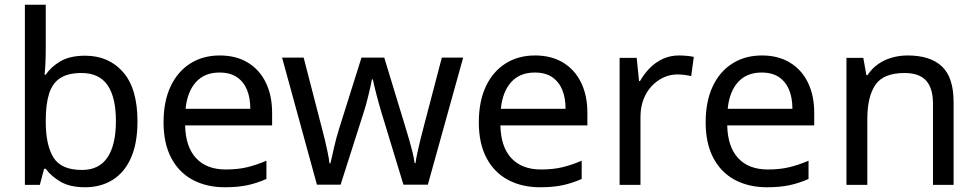

<svg xmlns="http://www.w3.org/2000/svg" viewBox="-20 -780 4124 810"><path d="M173 -575Q173 -541 171.5 -511.5Q170 -482 168 -465H173Q196 -499 236 -522Q276 -545 339 -545Q439 -545 499.5 -475.5Q560 -406 560 -268Q560 -176 532.5 -114Q505 -52 455 -21Q405 10 339 10Q276 10 236 -13Q196 -36 173 -68H166L148 0H85V-760H173ZM324 -472Q267 -472 234 -450.5Q201 -429 187 -384.5Q173 -340 173 -271V-267Q173 -168 205.5 -115.5Q238 -63 326 -63Q398 -63 433.5 -116Q469 -169 469 -269Q469 -370 433.5 -421Q398 -472 324 -472Z M907 -546Q976 -546 1025.5 -516Q1075 -486 1101.5 -431.5Q1128 -377 1128 -304V-251H761Q763 -160 807.5 -112.5Q852 -65 932 -65Q983 -65 1022.5 -74.5Q1062 -84 1104 -102V-25Q1063 -7 1023 1.5Q983 10 928 10Q852 10 793.5 -21Q735 -52 702.5 -113.5Q670 -175 670 -264Q670 -352 699.5 -415Q729 -478 782.5 -512Q836 -546 907 -546ZM906 -474Q843 -474 806.5 -433.5Q770 -393 763 -321H1036Q1036 -367 1022 -401Q1008 -435 979.5 -454.5Q951 -474 906 -474Z M1590 -303Q1584 -324 1578 -344.5Q1572 -365 1567.5 -383.5Q1563 -402 1559 -418Q1555 -434 1553 -445H1549Q1547 -434 1543.5 -418Q1540 -402 1535.5 -383Q1531 -364 1525.5 -343.5Q1520 -323 1513 -302L1417 -1H1317L1170 -537H1261L1335 -251Q1343 -222 1350 -192.5Q1357 -163 1362.5 -136.5Q1368 -110 1370 -91H1374Q1377 -103 1381 -121Q1385 -139 1389.5 -159Q1394 -179 1399.5 -199Q1405 -219 1410 -235L1505 -537H1601L1693 -235Q1700 -212 1707.5 -186Q1715 -160 1721 -135.5Q1727 -111 1729 -92H1733Q1735 -109 1740.5 -134.5Q1746 -160 1753.5 -190.5Q1761 -221 1769 -251L1844 -537H1934L1785 -1H1682Z M2237 -546Q2306 -546 2355.5 -516Q2405 -486 2431.5 -431.5Q2458 -377 2458 -304V-251H2091Q2093 -160 2137.5 -112.5Q2182 -65 2262 -65Q2313 -65 2352.5 -74.5Q2392 -84 2434 -102V-25Q2393 -7 2353 1.5Q2313 10 2258 10Q2182 10 2123.5 -21Q2065 -52 2032.5 -113.5Q2000 -175 2000 -264Q2000 -352 2029.5 -415Q2059 -478 2112.5 -512Q2166 -546 2237 -546ZM2236 -474Q2173 -474 2136.5 -433.5Q2100 -393 2093 -321H2366Q2366 -367 2352 -401Q2338 -435 2309.5 -454.5Q2281 -474 2236 -474Z M2844 -546Q2859 -546 2876.5 -544.5Q2894 -543 2907 -540L2896 -459Q2883 -462 2867.5 -464Q2852 -466 2838 -466Q2807 -466 2779 -453Q2751 -440 2729 -416.5Q2707 -393 2694.5 -360Q2682 -327 2682 -286V0H2594V-536H2666L2676 -438H2680Q2697 -468 2721 -492.5Q2745 -517 2776 -531.5Q2807 -546 2844 -546Z M3194 -546Q3263 -546 3312.5 -516Q3362 -486 3388.5 -431.5Q3415 -377 3415 -304V-251H3048Q3050 -160 3094.5 -112.5Q3139 -65 3219 -65Q3270 -65 3309.5 -74.5Q3349 -84 3391 -102V-25Q3350 -7 3310 1.5Q3270 10 3215 10Q3139 10 3080.5 -21Q3022 -52 2989.5 -113.5Q2957 -175 2957 -264Q2957 -352 2986.5 -415Q3016 -478 3069.5 -512Q3123 -546 3194 -546ZM3193 -474Q3130 -474 3093.5 -433.5Q3057 -393 3050 -321H3323Q3323 -367 3309 -401Q3295 -435 3266.5 -454.5Q3238 -474 3193 -474Z M3809 -546Q3905 -546 3954 -499.5Q4003 -453 4003 -349V0H3916V-343Q3916 -408 3887 -440Q3858 -472 3796 -472Q3707 -472 3673 -422Q3639 -372 3639 -278V0H3551V-536H3622L3635 -463H3640Q3658 -491 3684.5 -509.5Q3711 -528 3743 -537Q3775 -546 3809 -546Z"/></svg>

Font: utamil25
Style: Book
Weight: 400
Designer: Jelle Bosma - Monotype Design Team
Foundry: Monotype Imaging Inc.
Version: Version 2.003